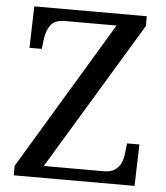

<svg xmlns="http://www.w3.org/2000/svg" viewBox="-52 -760 695 806"><g transform="rotate(5 296.0 -357.0)"><path d="M36 0V-40L411 -664H194Q150 -664 133 -639.5Q116 -615 112 -582L107 -539H55L60 -714H534V-673L158 -50H410Q440 -50 457 -61.5Q474 -73 482.5 -91.5Q491 -110 493 -132L498 -175H550L545 0Z"/></g></svg>

Font: Noto Serif Telugu
Style: Regular
Weight: 400
Designer: Jelle Bosma - Monotype Design Team
Foundry: Monotype Imaging Inc.
Version: Version 2.003